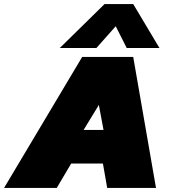

<svg xmlns="http://www.w3.org/2000/svg" viewBox="-62 -924 859 944"><path d="M232 -688 452 -904H593L722 -688H561L507 -795L412 -688ZM-42 0 342 -644H593L705 0H465L444 -120H288L217 0ZM349 -285H447L424 -408Z"/></svg>

Font: Kanit Black
Style: Italic
Weight: 900
Italic angle: -12°
Designer: Katatrad Team
Foundry: CadsonDemak
Version: Version 2.000; ttfautohint (v1.8.3)